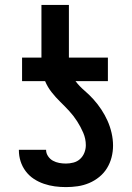

<svg xmlns="http://www.w3.org/2000/svg" viewBox="-20 -755 540 783"><path d="M249 8Q226 8 203.5 5Q181 2 159 -5.5Q137 -13 118 -25.5Q99 -38 85 -56.5Q71 -75 64 -97Q57 -119 57 -142V-144H168V-143Q168 -130 176 -118Q184 -106 196 -99.5Q208 -93 221.5 -90.5Q235 -88 249 -88Q264 -88 279.5 -92Q295 -96 306.5 -106.5Q318 -117 324 -132Q330 -147 330 -163Q330 -189 319.5 -213.5Q309 -238 294.5 -260.5Q280 -283 262.5 -302Q245 -321 226 -339.5Q207 -358 190.5 -379Q174 -400 164 -424H70V-520H149V-735H261V-520H420V-424H288Q304 -403 324 -386Q344 -369 361.5 -349.5Q379 -330 393.5 -308Q408 -286 418.5 -262.5Q429 -239 435 -213Q441 -187 441 -161Q441 -137 435 -113.5Q429 -90 416.5 -69.5Q404 -49 385 -33.5Q366 -18 343.5 -8.5Q321 1 297 4.5Q273 8 249 8Z"/></svg>

Font: Iosevka Fixed
Style: Bold
Weight: 700
Monospace: yes
Designer: Belleve Invis
Foundry: Belleve Invis
Version: Version 32.3.0